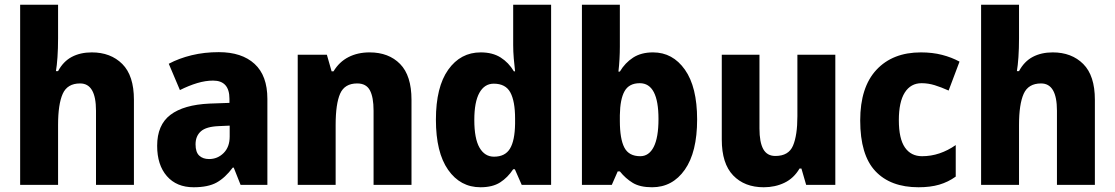

<svg xmlns="http://www.w3.org/2000/svg" viewBox="-20 -780 4702 810"><path d="M225 -619Q225 -575 222.5 -539Q220 -503 216 -480H225Q247 -521 283 -540Q319 -559 367 -559Q447 -559 496 -510Q545 -461 545 -359V0H385V-313Q385 -428 318 -428Q264 -428 244.5 -384Q225 -340 225 -253V0H65V-760H225Z M903 -560Q1000 -560 1054 -510.5Q1108 -461 1108 -363V0H995L966 -73H962Q930 -30 894 -10Q858 10 797 10Q725 10 684 -37Q643 -84 643 -165Q643 -253 699 -295.5Q755 -338 864 -343L948 -346V-363Q948 -440 879 -440Q847 -440 812 -429.5Q777 -419 739 -400L692 -511Q735 -534 788.5 -547Q842 -560 903 -560ZM904 -248Q850 -246 827.5 -226Q805 -206 805 -171Q805 -138 820.5 -123.5Q836 -109 862 -109Q898 -109 923.5 -134.5Q949 -160 949 -204V-250Z M1539 -559Q1620 -559 1668 -510Q1716 -461 1716 -359V0H1556V-313Q1556 -370 1540.5 -399Q1525 -428 1487 -428Q1434 -428 1415 -385Q1396 -342 1396 -253V0H1236V-549H1359L1379 -479H1387Q1411 -519 1450 -539Q1489 -559 1539 -559Z M2007 10Q1922 10 1870.5 -63.5Q1819 -137 1819 -275Q1819 -413 1871 -486Q1923 -559 2008 -559Q2058 -559 2092 -537.5Q2126 -516 2148 -479H2153Q2150 -503 2147.5 -533Q2145 -563 2145 -590V-760H2305V0H2181L2152 -66H2145Q2122 -31 2090 -10.5Q2058 10 2007 10ZM2064 -119Q2111 -119 2131.5 -153Q2152 -187 2153 -258V-280Q2153 -353 2133 -390Q2113 -427 2063 -427Q2024 -427 2002.5 -388.5Q1981 -350 1981 -274Q1981 -195 2003 -157Q2025 -119 2064 -119Z M2595 -583Q2595 -558 2593.5 -530.5Q2592 -503 2589 -478H2595Q2617 -515 2651 -537Q2685 -559 2735 -559Q2818 -559 2869.5 -486Q2921 -413 2921 -276Q2921 -138 2869 -64Q2817 10 2731 10Q2680 10 2649.5 -8.5Q2619 -27 2595 -57H2586L2561 0H2435V-760H2595ZM2679 -429Q2634 -429 2615 -395.5Q2596 -362 2595 -294V-270Q2595 -194 2614 -157.5Q2633 -121 2681 -121Q2718 -121 2738 -160.5Q2758 -200 2758 -278Q2758 -429 2679 -429Z M3504 -549V0H3381L3361 -69H3353Q3329 -28 3289.5 -9Q3250 10 3202 10Q3121 10 3073 -40Q3025 -90 3025 -191V-549H3184V-238Q3184 -180 3200 -151Q3216 -122 3251 -122Q3307 -122 3325.5 -165.5Q3344 -209 3344 -290V-549Z M3855 10Q3737 10 3673 -58Q3609 -126 3609 -272Q3609 -412 3677.5 -485.5Q3746 -559 3865 -559Q3914 -559 3954.5 -548.5Q3995 -538 4028 -520L3982 -398Q3951 -412 3923.5 -420.5Q3896 -429 3868 -429Q3822 -429 3797 -389.5Q3772 -350 3772 -273Q3772 -195 3797.5 -158Q3823 -121 3870 -121Q3908 -121 3943.5 -133Q3979 -145 4012 -168V-35Q3980 -12 3942.5 -1Q3905 10 3855 10Z M4279 -619Q4279 -575 4276.5 -539Q4274 -503 4270 -480H4279Q4301 -521 4337 -540Q4373 -559 4421 -559Q4501 -559 4550 -510Q4599 -461 4599 -359V0H4439V-313Q4439 -428 4372 -428Q4318 -428 4298.5 -384Q4279 -340 4279 -253V0H4119V-760H4279Z"/></svg>

Font: Noto Sans SemiCondensed ExtraBold
Style: Regular
Weight: 800
Width: 4
Designer: Monotype Design Team
Foundry: Monotype Imaging Inc.
Version: Version 2.013; ttfautohint (v1.8.4.7-5d5b)